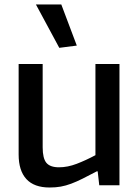

<svg xmlns="http://www.w3.org/2000/svg" viewBox="-20 -825 619 855"><path d="M201 10Q132 10 97.5 -27.5Q63 -65 63 -137V-540H170V-169Q170 -120 186.5 -100Q203 -80 243 -80Q281 -80 321.5 -95.5Q362 -111 405 -134V-540H512V0H422L415 -62H411Q375 -43 348 -29.5Q321 -16 297 -7Q273 2 250.5 6Q228 10 201 10ZM244 -612 140 -805H253L322 -622Z"/></svg>

Font: Encode Sans Narrow
Style: Medium
Weight: 500
Designer: Pablo Impallari, Andres Torresi
Foundry: Pablo Impallari, Andres Torresi
Version: Version 1.000; ttfautohint (v1.00) -l 8 -r 50 -G 200 -x 14 -